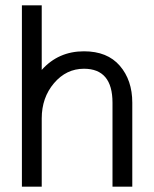

<svg xmlns="http://www.w3.org/2000/svg" viewBox="-20 -678 570 710"><path d="M61 -658.2H134.3V-419.4Q195.8 -488.3 290.5 -488.3Q377 -488.3 423.1 -434.8Q469.2 -381.3 469.2 -298.3V12.2H396V-298.3Q396 -423.8 290.5 -423.8Q225.1 -423.8 179.7 -370.4Q134.3 -316.9 134.3 -240.2V12.2H61Z"/></svg>

Font: AzarMehrMonospaced
Style: SansBold
Weight: 1
Designer: Amin Abedi
Version: Version 1.00